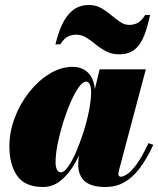

<svg xmlns="http://www.w3.org/2000/svg" viewBox="-20 -737 632 767"><path d="M152 10Q79.5 10 48.5 -34.8Q17.5 -79.5 17.5 -152.5Q17.5 -210 38.8 -266.2Q60 -322.5 96.2 -368.5Q132.5 -414.5 177.8 -442.2Q223 -470 271 -470Q296.5 -470 316.5 -458.5Q336.5 -447 348 -423.5Q359.5 -400 359.5 -363.5Q359.5 -348 354.5 -314.5Q349.5 -281 338.8 -238.8Q328 -196.5 311.5 -153Q295 -109.5 272 -72.5Q249 -35.5 219 -12.8Q189 10 152 10ZM223.5 -48.5Q236 -48.5 252 -71Q268 -93.5 284 -130.2Q300 -167 313.8 -210.2Q327.5 -253.5 335.8 -295.8Q344 -338 344 -371Q344 -383.5 341.5 -392.5Q339 -401.5 334.8 -406.2Q330.5 -411 324 -411Q310.5 -411 294.2 -388Q278 -365 261.8 -327.8Q245.5 -290.5 232 -247Q218.5 -203.5 210.2 -161.8Q202 -120 202 -88.5Q202 -71.5 207.2 -60Q212.5 -48.5 223.5 -48.5ZM402 10Q344.5 10 318.5 -13.2Q292.5 -36.5 292.5 -79.5Q292.5 -90 293.2 -97.5Q294 -105 295 -110L311 -184L337 -265.5L350.5 -346.5L378 -460H562.5L455 -55.5Q453 -48 453 -41Q453 -37 455.5 -34Q458 -31 463 -31Q471.5 -31 487.2 -40.8Q503 -50.5 524.8 -79.5Q546.5 -108.5 573 -165L592.5 -158.5Q566 -101 537.2 -63.8Q508.5 -26.5 475.5 -8.2Q442.5 10 402 10ZM455.5 -520Q426.5 -520 404.2 -531.8Q382 -543.5 362.8 -559.2Q343.5 -575 324.8 -586.8Q306 -598.5 284.5 -598.5Q267.5 -598.5 251.8 -591.2Q236 -584 221 -560H201.5Q211.5 -602.5 227.8 -638.2Q244 -674 270.2 -695.5Q296.5 -717 336 -717Q362.5 -717 383.8 -705Q405 -693 423.5 -677.2Q442 -661.5 459.8 -649.5Q477.5 -637.5 496.5 -637.5Q514 -637.5 529.5 -645.2Q545 -653 560 -677H579.5Q569.5 -630 555.8 -594.5Q542 -559 518.5 -539.5Q495 -520 455.5 -520Z"/></svg>

Font: Bodoni Moda Black
Style: Italic
Weight: 900
Italic angle: -13°
Version: Version 2.005